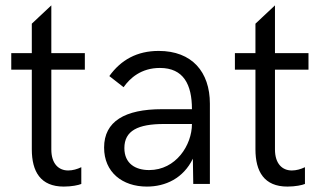

<svg xmlns="http://www.w3.org/2000/svg" viewBox="-20 -686 1204 716"><path d="M217.8 9.8C247.6 9.8 272.5 4.4 283.2 0V-62.5C268.1 -55.2 251 -50.3 234.4 -50.3C198.7 -50.3 171.4 -75.2 171.4 -128.9V-426.3H296.4V-487.8H171.4V-666L98.6 -597.7V-487.8H22V-426.3H98.6V-129.4C98.6 -45.9 131.3 9.8 217.8 9.8Z M527.8 9.8C597.2 9.8 663.6 -21 699.2 -94.2L700.7 0H762.7V-299.3C762.7 -418 695.8 -496.1 571.8 -496.1C491.2 -496.1 431.2 -462.9 387.7 -402.3L440.9 -360.8C464.4 -394.5 506.3 -432.6 576.2 -432.6C664.6 -432.6 695.8 -370.6 695.8 -278.8H584C445.8 -278.8 368.2 -233.4 368.2 -135.7C368.2 -43.9 436 9.8 527.8 9.8ZM536.1 -51.8C485.4 -51.8 443.8 -75.7 443.8 -133.8C443.8 -198.7 494.6 -223.6 591.3 -223.6H695.8C695.8 -145 636.2 -51.8 536.1 -51.8Z M1051.8 9.8C1081.5 9.8 1106.4 4.4 1117.2 0V-62.5C1102.1 -55.2 1085 -50.3 1068.4 -50.3C1032.7 -50.3 1005.4 -75.2 1005.4 -128.9V-426.3H1130.4V-487.8H1005.4V-666L932.6 -597.7V-487.8H856V-426.3H932.6V-129.4C932.6 -45.9 965.3 9.8 1051.8 9.8Z"/></svg>

Font: HK Grotesk
Style: Regular
Weight: 400
Designer: Alfredo Marco Pradil and Stefan Peev
Foundry: Hanken Design Co.
Version: Version 1.045;PS 001.045;hotconv 1.0.88;makeotf.lib2.5.64775